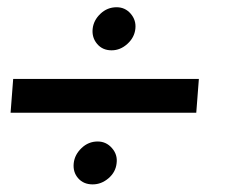

<svg xmlns="http://www.w3.org/2000/svg" viewBox="-20 -558 620 517"><path d="M294 -538.5Q317 -538.5 332 -521Q347 -503.5 344.5 -480.5Q342 -457 323 -439.8Q304 -422.5 280.5 -422.5Q256 -422.5 241.5 -439.8Q227 -457 229.5 -480.5Q232 -503.5 250.5 -521Q269 -538.5 294 -538.5ZM8.5 -254.5 15.5 -345.5H515.5L508.5 -254.5ZM243 -177Q266 -177 281.5 -159.2Q297 -141.5 294 -118.5Q291.5 -94.5 272.2 -78Q253 -61.5 229.5 -61.5Q205 -61.5 190.5 -78Q176 -94.5 178.5 -118.5Q181 -141.5 199.5 -159.2Q218 -177 243 -177Z"/></svg>

Font: Urbanist Medium
Style: Italic
Weight: 500
Italic angle: -8°
Designer: Corey Hu
Foundry: Corey Hu
Version: Version 1.330; ttfautohint (v1.8.4.7-5d5b)